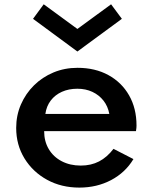

<svg xmlns="http://www.w3.org/2000/svg" viewBox="-20 -836 694 872"><path d="M340.5 16Q258.5 16 193.8 -19.5Q129 -55 91.2 -116.5Q53.5 -178 53.5 -255Q53.5 -312 75 -361.5Q96.5 -411 134.5 -448.5Q172.5 -486 223 -507Q273.5 -528 332 -528Q412 -528 472.2 -495Q532.5 -462 566.2 -403Q600 -344 600 -265.5Q600 -259 599.5 -254.8Q599 -250.5 597.5 -240.5H180.5Q180.5 -194 201.5 -158.8Q222.5 -123.5 260.2 -103.8Q298 -84 347 -84Q393.5 -84 429.8 -102.8Q466 -121.5 495.5 -160L586 -113.5Q549.5 -52.5 484.8 -18.2Q420 16 340.5 16ZM186 -318.5H476.5Q470 -353.5 450 -379Q430 -404.5 399.5 -418.8Q369 -433 331.5 -433Q292 -433 261 -419Q230 -405 210.5 -379.5Q191 -354 186 -318.5ZM331.5 -602 130 -750.5 178.5 -816.5 331.5 -704.5 484.5 -816.5 533.5 -750.5Z"/></svg>

Font: Spartan Thin SemiBold
Style: Regular
Weight: 600
Version: Version 1.004